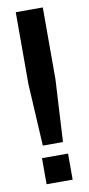

<svg xmlns="http://www.w3.org/2000/svg" viewBox="-83 -734 355 769"><g transform="rotate(-10 95.0 -350.0)"><path d="M136 -155 150 -408V-700H40V-408L54 -155ZM42 -106V0H148V-106Z"/></g></svg>

Font: Bebas Neue
Style: Bold
Weight: 700
Designer: Ryoichi Tsunekawa
Foundry: Ryoichi Tsunekawa
Version: Version 1.300